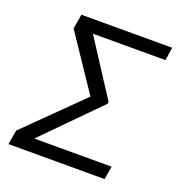

<svg xmlns="http://www.w3.org/2000/svg" viewBox="-128 -817 873 927"><g transform="rotate(20 308.5 -353.5)"><path d="M521.7 -67.8 509.9 0H16L28.8 -73.9L309.7 -350.9L120.7 -632.1L133.5 -707.4H599.8L589.8 -640.3H217L400.6 -356.9L399.1 -346.6L123.9 -67.8Z"/></g></svg>

Font: Inter Light  BETA
Style: Italic
Weight: 300
Italic angle: 9.39999°
Designer: Rasmus Andersson
Foundry: rsms
Version: Version 3.011;git-f93a4a705